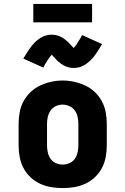

<svg xmlns="http://www.w3.org/2000/svg" viewBox="-20 -952 640 980"><path d="M300 8Q270 8 240.5 3Q211 -2 184 -14.5Q157 -27 135 -48Q113 -69 99.5 -95Q86 -121 80.5 -150.5Q75 -180 75 -210V-320Q75 -350 80.5 -379.5Q86 -409 100 -435Q114 -461 136 -482Q158 -503 185 -515.5Q212 -528 241 -534.5Q270 -541 300 -541Q330 -541 359 -534.5Q388 -528 415 -515.5Q442 -503 464 -482Q486 -461 500 -435Q514 -409 519.5 -379.5Q525 -350 525 -320V-210Q525 -180 519.5 -150.5Q514 -121 500.5 -95Q487 -69 465 -48Q443 -27 416 -14.5Q389 -2 359.5 3Q330 8 300 8ZM300 -112Q318 -112 335 -119.5Q352 -127 362 -141.5Q372 -156 376 -174Q380 -192 380 -210V-320Q380 -338 376 -356Q372 -374 361.5 -388.5Q351 -403 334 -410.5Q317 -418 299 -418Q281 -418 264.5 -410Q248 -402 238 -387.5Q228 -373 224 -355.5Q220 -338 220 -320V-210Q220 -192 224 -174Q228 -156 238 -141.5Q248 -127 265 -119.5Q282 -112 300 -112ZM356 -605Q349 -605 342 -606Q335 -607 329 -608.5Q323 -610 316 -613Q309 -616 303.5 -619Q298 -622 292 -626.5Q286 -631 280.5 -635.5Q275 -640 270.5 -644.5Q266 -649 262 -653.5Q258 -658 252.5 -663.5Q247 -669 244 -673Q240 -668 237.5 -665Q235 -662 232 -658Q229 -654 225.5 -648.5Q222 -643 218 -636.5Q214 -630 209.5 -623Q205 -616 201 -607L99 -653Q107 -666 114 -677.5Q121 -689 128 -699Q135 -709 142 -718Q149 -727 156.5 -734.5Q164 -742 174.5 -750Q185 -758 195.5 -763.5Q206 -769 218.5 -772Q231 -775 244 -775Q251 -775 258 -774Q265 -773 271 -771.5Q277 -770 284 -767Q291 -764 296.5 -761Q302 -758 308 -753.5Q314 -749 319.5 -744.5Q325 -740 329.5 -735.5Q334 -731 338 -726.5Q342 -722 347 -716.5Q352 -711 356 -707Q360 -712 362.5 -714.5Q365 -717 368 -721.5Q371 -726 374.5 -731.5Q378 -737 382 -743.5Q386 -750 390.5 -757Q395 -764 399 -773L501 -727Q493 -714 486 -702.5Q479 -691 472 -680.5Q465 -670 458 -661.5Q451 -653 443.5 -645.5Q436 -638 425.5 -630Q415 -622 404.5 -616.5Q394 -611 381.5 -608Q369 -605 356 -605ZM450 -838H150V-932H450Z"/></svg>

Font: Iosevka Slab Heavy Extended
Style: Regular
Weight: 900
Width: 7
Monospace: yes
Designer: Belleve Invis
Foundry: Belleve Invis
Version: Version 11.1.0; ttfautohint (v1.8.3)